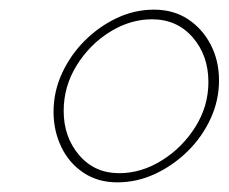

<svg xmlns="http://www.w3.org/2000/svg" viewBox="-20 -729 474 398"><path d="M223 -351Q183 -351 153 -371Q123 -391 107 -424.5Q91 -458 91 -497Q91 -539 108.5 -577Q126 -615 155.5 -644.5Q185 -674 222 -691.5Q259 -709 299 -709Q340 -709 370 -689Q400 -669 417 -636Q434 -603 434 -562Q434 -521 416.5 -483Q399 -445 369 -415.5Q339 -386 301.5 -368.5Q264 -351 223 -351ZM227 -370Q273 -370 315.5 -396.5Q358 -423 385 -466Q412 -509 412 -559Q412 -614 379.5 -651.5Q347 -689 295 -689Q250 -689 208 -663Q166 -637 139 -593.5Q112 -550 112 -499Q112 -445 144 -407.5Q176 -370 227 -370Z"/></svg>

Font: Raleway Thin
Style: Italic
Weight: 100
Italic angle: -12°
Designer: Matt McInerney, Pablo Impallari, Rodrigo Fuenzalida
Foundry: Matt McInerney, Pablo Impallari, Rodrigo Fuenzalida
Version: Version 4.026